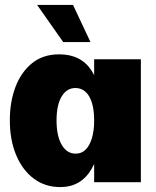

<svg xmlns="http://www.w3.org/2000/svg" viewBox="-20 -741 636 781"><path d="M225 20Q164 20 118 -14Q72 -48 46 -109.5Q20 -171 20 -252Q20 -327 43 -387.5Q66 -448 110.5 -484Q155 -520 221 -520Q309 -520 352 -454.5Q395 -389 395 -258Q395 -126 352 -53Q309 20 225 20ZM288 -116Q312 -116 328.5 -132.5Q345 -149 354 -179.5Q363 -210 363 -251Q363 -293 354 -322.5Q345 -352 328 -367.5Q311 -383 287 -383Q251 -383 230.5 -348Q210 -313 210 -251Q210 -188 231 -152Q252 -116 288 -116ZM363 0V-500H553V0ZM131 -721H277L348 -570H237Z"/></svg>

Font: Moderustic ExtraBold
Style: Regular
Weight: 800
Designer: Tural Alisoy
Foundry: TAFT Foundry
Version: Version 2.120